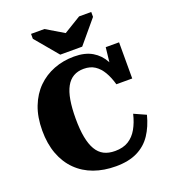

<svg xmlns="http://www.w3.org/2000/svg" viewBox="-170 -1078 1075 1217"><g transform="rotate(-20 367.5 -469.5)"><path d="M311 -769H459L588 -923V-956H506L345 -858L435 -859L272 -956H182V-923ZM419 -634Q379 -634 349.5 -617Q320 -600 301 -565.5Q282 -531 273 -478Q264 -425 264 -355Q264 -281 274 -228.5Q284 -176 304 -142Q324 -108 355 -92Q386 -76 430 -76Q484 -76 520.5 -98.5Q557 -121 580.5 -162.5Q604 -204 617 -259L697 -223Q678 -149 642 -95Q606 -41 547 -12Q488 17 402 17Q321 17 254.5 -7Q188 -31 139.5 -79Q91 -127 65 -196.5Q39 -266 39 -355Q39 -446 66 -515.5Q93 -585 140.5 -632Q188 -679 251.5 -703.5Q315 -728 388 -728Q462 -728 510 -699.5Q558 -671 585 -621Q612 -571 625 -504L578 -536L598 -715H688V-471H581Q567 -521 545.5 -557.5Q524 -594 493.5 -614Q463 -634 419 -634Z"/></g></svg>

Font: Roboto Serif 20pt ExtraBold
Style: Regular
Weight: 800
Version: Version 1.008